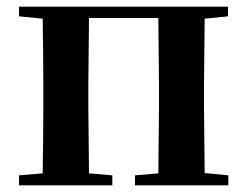

<svg xmlns="http://www.w3.org/2000/svg" viewBox="-20 -556 743 576"><path d="M37 -507 108 -500C109 -442 110 -357 110 -301V-235C110 -179 109 -94 108 -36L37 -30V0H317V-30L247 -36L245 -235V-301L247 -502H455L457 -301V-235L455 -36L385 -30V0H665V-30L594 -37L592 -235V-301L594 -500L664 -507V-536H37Z"/></svg>

Font: Noto Serif CJK HK
Style: Bold
Weight: 700
Designer: Ryoko NISHIZUKA 西塚涼子 (kana & ideographs); Frank Grießhammer (Latin, Greek & Cyrillic); Wenlong ZHANG 张文龙 (bopomofo); San
Foundry: Adobe
Version: Version 2.001;hotconv 1.1.0;makeotfexe 2.6.0